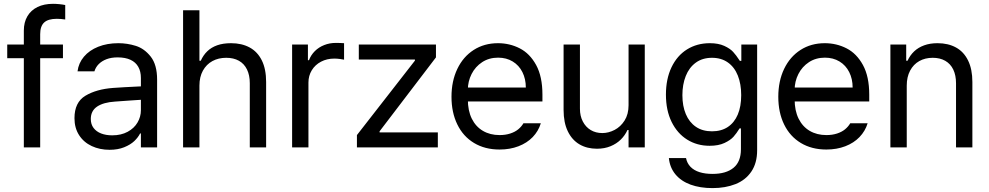

<svg xmlns="http://www.w3.org/2000/svg" viewBox="-20 -760 5101 990"><path d="M304.6 -459.9H17.3V-530.4H304.6ZM253.5 -740.3Q268.3 -740.3 285.6 -738.6Q302.8 -736.9 316.3 -734.1V-659.5Q293.9 -663 272.8 -663Q228.2 -663 207.7 -644Q187.2 -625 187.2 -583.6V0H102.9V-602.2Q102.9 -645 121.2 -676.1Q139.5 -707.2 173.3 -723.8Q207.2 -740.3 253.5 -740.3Z M573.2 -236.2Q513.5 -232.4 480.8 -210.5Q448.2 -188.5 448.2 -146.4Q448.2 -119.1 462.4 -100.3Q476.5 -81.5 501.4 -71.8Q526.2 -62.2 558.7 -62.2Q604.6 -62.2 638.3 -80.5Q672 -98.8 689.2 -128.5Q706.5 -158.1 706.5 -192V-357.7Q706.5 -391.6 693 -415.4Q679.6 -439.2 652.8 -451.7Q626 -464.1 586.3 -464.1Q553.9 -464.1 529.4 -454.8Q504.8 -445.4 489 -429.4Q473.1 -413.3 466.9 -392.3H379.8Q385 -434.7 412.8 -467.7Q440.6 -500.7 486.5 -519Q532.5 -537.3 590.5 -537.3Q636 -537.3 680.2 -523.5Q724.4 -509.7 757.3 -467.9Q790.1 -426.1 790.1 -349.4V0H706.5V-71.8H702.3Q692.3 -51.5 672.5 -32.6Q652.6 -13.8 620.2 -0.7Q587.7 12.4 544.9 12.4Q494.1 12.4 452.9 -6.9Q411.6 -26.2 387.8 -63.2Q364 -100.1 364 -150.6Q364 -232.4 420.2 -266.2Q476.5 -300.1 562.8 -306.6Q588.1 -308.4 620.7 -310.3Q653.3 -312.2 683 -313.5Q703.7 -314.9 712 -314.9L713.4 -245.9Q693.4 -244.8 650 -241.7Q606.7 -238.6 573.2 -236.2Z M1008.3 0H924V-707.2H1008.3V-446.8H1015.2Q1028 -475.5 1048.9 -495.7Q1069.8 -515.9 1100.1 -526.6Q1130.5 -537.3 1171.3 -537.3Q1226.5 -537.3 1267.3 -515.2Q1308 -493.1 1330.1 -448.4Q1352.2 -403.7 1352.2 -337V0H1268V-330.8Q1268 -372.2 1253.5 -401.9Q1239 -431.6 1211.7 -446.8Q1184.4 -462 1146.4 -462Q1106.4 -462 1075.3 -445.1Q1044.2 -428.2 1026.2 -395.7Q1008.3 -363.3 1008.3 -318.4Z M1486.2 -530.4H1567.7V-449.6H1573.2Q1582.9 -475.8 1603.2 -496.2Q1623.6 -516.6 1651.6 -527.6Q1679.6 -538.7 1710.6 -538.7Q1734.8 -538.7 1754.1 -537.3V-452.3Q1746.2 -454.1 1731.9 -456Q1717.5 -457.9 1703.7 -457.9Q1665.7 -457.9 1635.4 -442Q1605 -426.1 1587.7 -397.8Q1570.4 -369.5 1570.4 -334.3V0H1486.2Z M1820.4 -63.5 2119.5 -447.5V-453H1830.1V-530.4H2227.9V-464.1L1937.2 -82.9V-77.3H2237.6V0H1820.4Z M2308 -261Q2308 -341.9 2338.1 -404.7Q2368.1 -467.5 2422.5 -502.4Q2476.9 -537.3 2547.7 -537.3Q2608.1 -537.3 2660 -510.7Q2712 -484.1 2744.5 -424.7Q2776.9 -365.3 2776.9 -272.1V-236.9H2366V-308.7H2691.3Q2691.3 -352.9 2673.7 -388.1Q2656.1 -423.3 2623.6 -443Q2591.2 -462.7 2548.3 -462.7Q2501.7 -462.7 2466.3 -439.6Q2430.9 -416.4 2411.6 -378.3Q2392.3 -340.1 2392.3 -296.3V-247.9Q2392.3 -189.6 2412.6 -148.3Q2433 -107 2470 -85.3Q2506.9 -63.5 2555.9 -63.5Q2586.3 -63.5 2610.8 -71.5Q2635.4 -79.4 2652.1 -93.2Q2668.9 -107 2678.9 -124.3H2768.6Q2756.2 -83.9 2726.9 -53.3Q2697.5 -22.8 2653.5 -5.9Q2609.5 11 2555.9 11Q2480.3 11 2424.2 -22.8Q2368.1 -56.6 2338.1 -118.3Q2308 -179.9 2308 -261Z M3221 -530.4H3304.6V0H3221V-89.8H3215.5Q3202.7 -61.8 3180.8 -40.2Q3158.8 -18.6 3127.8 -5.9Q3096.7 6.9 3058 6.9Q3006.9 6.9 2968.2 -15.5Q2929.6 -38 2907.8 -82.9Q2886 -127.8 2886 -193.4V-530.4H2970.3V-199.6Q2970.3 -161.9 2985.2 -133.5Q3000 -105 3025.9 -89.4Q3051.8 -73.9 3085.6 -73.9Q3117.7 -73.9 3149 -90.1Q3180.2 -106.4 3200.6 -138.6Q3221 -170.9 3221 -217.5Z M3428.9 55.2H3517.3Q3522.8 82.2 3540.7 100.5Q3558.7 118.8 3587.4 127.8Q3616 136.7 3654 136.7Q3723.8 136.7 3762.1 105.3Q3800.4 73.9 3800.4 9.7V-98.1H3793.5L3792.1 -96Q3778 -72.9 3762.3 -55.1Q3746.5 -37.3 3715.6 -22.8Q3684.7 -8.3 3638.8 -8.3Q3574.2 -8.3 3523.3 -40.1Q3472.4 -71.8 3443 -131.4Q3413.7 -191 3413.7 -272.1Q3413.7 -352.6 3442.3 -412.8Q3471 -473.1 3522.4 -505.2Q3573.9 -537.3 3640.2 -537.3Q3684 -537.3 3714.3 -523.5Q3744.5 -509.7 3760.2 -492.4Q3775.9 -475.1 3790.7 -452.3Q3792.8 -449.2 3794.9 -446.1H3802.5V-530.4H3884V14.5Q3884 80.5 3854.3 124.5Q3824.6 168.5 3772.6 189.2Q3720.6 209.9 3654 209.9Q3589.8 209.9 3540.7 192Q3491.7 174 3462.7 139Q3433.7 103.9 3428.9 55.2ZM3801.8 -269.3Q3801.8 -326.7 3784.5 -370.2Q3767.3 -413.7 3733.3 -437.8Q3699.2 -462 3651.2 -462Q3601.9 -462 3567.5 -436.8Q3533.1 -411.6 3515.9 -367.9Q3498.6 -324.2 3498.6 -269.3Q3498.6 -213.7 3516.2 -171.8Q3533.8 -129.8 3567.9 -106.4Q3601.9 -82.9 3651.2 -82.9Q3699.2 -82.9 3732.9 -105.3Q3766.6 -127.8 3784.2 -169.4Q3801.8 -211 3801.8 -269.3Z M3993.1 -261Q3993.1 -341.9 4023.1 -404.7Q4053.2 -467.5 4107.6 -502.4Q4161.9 -537.3 4232.7 -537.3Q4293.2 -537.3 4345.1 -510.7Q4397.1 -484.1 4429.6 -424.7Q4462 -365.3 4462 -272.1V-236.9H4051.1V-308.7H4376.4Q4376.4 -352.9 4358.8 -388.1Q4341.2 -423.3 4308.7 -443Q4276.2 -462.7 4233.4 -462.7Q4186.8 -462.7 4151.4 -439.6Q4116 -416.4 4096.7 -378.3Q4077.3 -340.1 4077.3 -296.3V-247.9Q4077.3 -189.6 4097.7 -148.3Q4118.1 -107 4155 -85.3Q4192 -63.5 4241 -63.5Q4271.4 -63.5 4295.9 -71.5Q4320.4 -79.4 4337.2 -93.2Q4353.9 -107 4364 -124.3H4453.7Q4441.3 -83.9 4411.9 -53.3Q4382.6 -22.8 4338.6 -5.9Q4294.5 11 4241 11Q4165.4 11 4109.3 -22.8Q4053.2 -56.6 4023.1 -118.3Q3993.1 -179.9 3993.1 -261Z M4655.4 0H4571.1V-530.4H4652.6V-446.8H4659.5Q4672.3 -474.8 4693.5 -495Q4714.8 -515.2 4745 -526.2Q4775.2 -537.3 4814.2 -537.3Q4868.8 -537.3 4909.2 -515.2Q4949.6 -493.1 4971.7 -448Q4993.8 -403 4993.8 -337V0H4909.5V-330.8Q4909.5 -371.5 4895.4 -401.2Q4881.2 -430.9 4853.9 -446.5Q4826.7 -462 4789.4 -462Q4750.3 -462 4720.1 -445.1Q4689.9 -428.2 4672.7 -395.7Q4655.4 -363.3 4655.4 -318.4Z"/></svg>

Font: Pretendard Variable
Style: Regular
Weight: 400
Designer: Base glyphs from Inter by Rasmus Andersson; Hangul glyphs from Noto Sans CJK(Source Han Sans) by Jang Soo-young and Kang
Foundry: Kil Hyung-jin
Version: Version 1.100;FEAKit 1.0